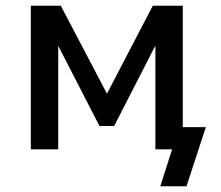

<svg xmlns="http://www.w3.org/2000/svg" viewBox="-20 -518 766 666"><path d="M536 128 577 0H519V-77H694L627 128ZM87 0V-498H191L351 -193L510 -498H614V0H519V-358H518L376 -81H325L182 -359V0Z"/></svg>

Font: Nunito Sans 7pt SemiCondensed SemiBold
Style: Regular
Weight: 600
Width: 4
Designer: Vernon Adams
Foundry: Vernon Adams
Version: Version 3.101;gftools[0.9.27]